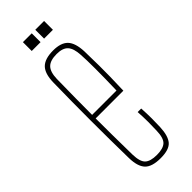

<svg xmlns="http://www.w3.org/2000/svg" viewBox="-240 -739 769 769"><g transform="rotate(-45 144.5 -354.5)"><path d="M217 -191H237Q239 -159 239 -133Q239 -107 238 -85Q236 -37 218 -16Q200 5 152 5Q103 5 83 -16Q63 -37 62 -85Q58 -300 62 -514Q63 -563 84 -584Q105 -605 152 -605Q196 -605 216 -584Q236 -563 238 -514Q239 -487 239.5 -431Q240 -375 237 -292H80Q80 -246 80.5 -196.5Q81 -147 82 -85Q83 -44 98.5 -29.5Q114 -15 150 -15Q186 -15 201.5 -29.5Q217 -44 218 -85Q219 -108 219 -133.5Q219 -159 217 -191ZM152 -585Q115 -585 99 -568.5Q83 -552 82 -514Q81 -455 80.5 -406.5Q80 -358 80 -312H218Q220 -379 220 -432.5Q220 -486 218 -514Q216 -552 201 -568.5Q186 -585 152 -585ZM160 -664V-714H210V-664ZM90 -664V-714H140V-664Z"/></g></svg>

Font: Big Shoulders Display Thin
Style: Regular
Weight: 100
Designer: Patric King
Foundry: XO Type Co
Version: Version 1.000; ttfautohint (v1.8.2)